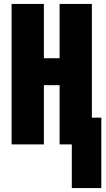

<svg xmlns="http://www.w3.org/2000/svg" viewBox="-20 -734 540 976"><path d="M345 222V0H283V-301H203V0H39V-714H203V-438H283V-714H447V-136H495V222Z"/></svg>

Font: Noto Sans Mono ExtraCondensed Black
Style: Regular
Weight: 900
Width: 2
Designer: Monotype Design Team
Foundry: Monotype Imaging Inc.
Version: Version 2.014